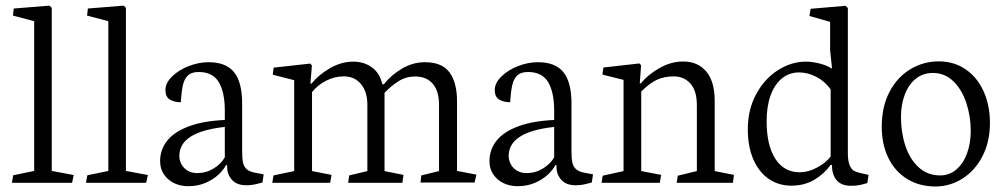

<svg xmlns="http://www.w3.org/2000/svg" viewBox="-20 -655 3591 688"><path d="M238.3 0 244.1 -27.8 165.5 -42.5V-627L157.2 -634.8L29.3 -624.5L26.4 -599.1L102.5 -579.1V-42.5L27.3 -26.9L22.5 0Z M503.9 0 509.8 -27.8 431.2 -42.5V-627L422.9 -634.8L294.9 -624.5L292 -599.1L368.2 -579.1V-42.5L293 -26.9L288.1 0Z M790 -63.5H793.9V-56.6Q793.9 -29.8 811.3 -10.5Q828.6 8.8 862.3 8.8Q875.5 8.8 885.7 7.1Q896 5.4 910.6 1.5L920.4 -1L924.8 -30.3L896.5 -35.6Q875 -39.1 864.5 -48.3Q854 -57.6 850.8 -72.3Q847.7 -86.9 847.7 -112.3V-283.7Q847.7 -360.4 818.8 -396.2Q790 -432.1 727.1 -432.1Q691.9 -432.1 655.8 -418Q619.6 -403.8 596.2 -380.6Q572.8 -357.4 572.8 -332.5Q572.8 -307.6 588.9 -298.1Q605 -288.6 627.9 -288.6Q630.4 -328.6 635.7 -351.1Q641.1 -373.5 654.1 -385.3Q667 -397 691.9 -397Q742.2 -397 763.9 -360.8Q785.6 -324.7 785.6 -257.8V-225.1Q709 -221.7 657 -202.4Q605 -183.1 579.3 -151.1Q553.7 -119.1 553.7 -77.6Q553.7 -50.3 567.6 -29.8Q581.5 -9.3 604.5 1.5Q627.4 12.2 654.3 12.2Q689.5 12.2 717.5 -0.2Q745.6 -12.7 763.7 -30Q781.7 -47.4 790 -63.5ZM785.6 -91.3Q772.5 -67.9 745.6 -51.3Q718.8 -34.7 686.5 -34.7Q667 -34.7 652.3 -43.5Q637.7 -52.2 630.1 -66.7Q622.6 -81.1 622.6 -96.2Q622.6 -182.6 785.6 -200.2Z M1168 -28.3 1098.1 -42V-325.2Q1118.7 -350.6 1148.9 -366Q1179.2 -381.3 1211.9 -381.3Q1251 -381.3 1273.7 -353.5Q1296.4 -325.7 1296.4 -279.8V-42L1231.4 -26.4L1227.5 0H1421.9L1425.8 -28.3L1357.9 -42V-322.3Q1380.9 -346.7 1407.7 -363.8Q1434.6 -380.9 1467.3 -380.9Q1508.8 -380.9 1531 -354.5Q1553.2 -328.1 1553.2 -279.8V-42L1489.7 -26.4L1486.8 -1H1680.7L1687 -29.3L1617.7 -42.5V-291.5Q1617.7 -358.9 1590.8 -395.5Q1564 -432.1 1502.4 -432.1Q1459.5 -432.1 1420.2 -408.9Q1380.9 -385.7 1355.5 -353H1350.1Q1341.3 -392.6 1313 -413.3Q1284.7 -434.1 1246.1 -434.1Q1203.1 -434.1 1162.8 -410.9Q1122.6 -387.7 1096.2 -355.5H1092.3L1097.7 -420.4L1091.8 -427.2L960.4 -412.6L957.5 -387.2L1034.2 -367.7V-42L960 -26.4L955.6 0H1163.1Z M1970.2 -63.5H1974.1V-56.6Q1974.1 -29.8 1991.5 -10.5Q2008.8 8.8 2042.5 8.8Q2055.7 8.8 2065.9 7.1Q2076.2 5.4 2090.8 1.5L2100.6 -1L2105 -30.3L2076.7 -35.6Q2055.2 -39.1 2044.7 -48.3Q2034.2 -57.6 2031 -72.3Q2027.8 -86.9 2027.8 -112.3V-283.7Q2027.8 -360.4 1999 -396.2Q1970.2 -432.1 1907.2 -432.1Q1872.1 -432.1 1835.9 -418Q1799.8 -403.8 1776.4 -380.6Q1752.9 -357.4 1752.9 -332.5Q1752.9 -307.6 1769 -298.1Q1785.2 -288.6 1808.1 -288.6Q1810.5 -328.6 1815.9 -351.1Q1821.3 -373.5 1834.2 -385.3Q1847.2 -397 1872.1 -397Q1922.4 -397 1944.1 -360.8Q1965.8 -324.7 1965.8 -257.8V-225.1Q1889.2 -221.7 1837.2 -202.4Q1785.2 -183.1 1759.5 -151.1Q1733.9 -119.1 1733.9 -77.6Q1733.9 -50.3 1747.8 -29.8Q1761.7 -9.3 1784.7 1.5Q1807.6 12.2 1834.5 12.2Q1869.6 12.2 1897.7 -0.2Q1925.8 -12.7 1943.8 -30Q1961.9 -47.4 1970.2 -63.5ZM1965.8 -91.3Q1952.6 -67.9 1925.8 -51.3Q1898.9 -34.7 1866.7 -34.7Q1847.2 -34.7 1832.5 -43.5Q1817.9 -52.2 1810.3 -66.7Q1802.7 -81.1 1802.7 -96.2Q1802.7 -182.6 1965.8 -200.2Z M2349.1 -28.3 2277.8 -42V-327.1Q2307.1 -356.4 2333.5 -368.9Q2359.9 -381.3 2394 -381.3Q2430.7 -381.3 2453.9 -355.7Q2477.1 -330.1 2477.1 -277.3V-42L2408.7 -25.4L2404.8 0H2606.4L2609.9 -28.3L2541 -42V-293Q2541 -363.3 2510.7 -398.9Q2480.5 -434.6 2428.2 -434.6Q2383.8 -434.6 2342.3 -410.6Q2300.8 -386.7 2276.4 -356.4H2272.5L2277.3 -420.9L2271.5 -427.7L2142.1 -413.1L2138.7 -387.7L2214.4 -368.7V-42L2139.6 -25.4L2135.7 0H2344.2Z M2956.5 -64H2961.4V-60.5Q2961.4 -28.8 2978.3 -9Q2995.1 10.7 3028.8 10.7Q3046.9 10.7 3058.3 8.5Q3069.8 6.3 3087.9 1L3092.3 -28.3L3066.4 -34.2Q3049.8 -37.6 3040.3 -42.7Q3030.8 -47.9 3024.4 -63.2Q3018.1 -78.6 3018.1 -108.4V-626L3010.7 -634.3L2884.8 -623.5L2880.4 -597.7L2954.6 -576.7V-474.6L2961.4 -410.6H2957.5Q2945.3 -419.9 2918.5 -427Q2891.6 -434.1 2867.7 -434.1Q2815.4 -434.1 2767.3 -403.3Q2719.2 -372.6 2689.5 -317.4Q2659.7 -262.2 2659.7 -191.9Q2659.7 -127.9 2680.2 -82.3Q2700.7 -36.6 2735.8 -13.2Q2771 10.3 2815.4 10.3Q2862.3 10.3 2897.7 -10.7Q2933.1 -31.7 2956.5 -64ZM2956.5 -334.5V-94.2Q2939.9 -71.8 2908 -54.7Q2876 -37.6 2846.2 -37.6Q2789.6 -37.6 2758.3 -85.9Q2727.1 -134.3 2727.1 -220.7Q2727.1 -274.4 2741.5 -313.7Q2755.9 -353 2782.2 -374.3Q2808.6 -395.5 2843.8 -395.5Q2874.5 -395.5 2905.5 -379.4Q2936.5 -363.3 2956.5 -334.5Z M3527.3 -214.4Q3527.3 -276.9 3504.9 -327.1Q3482.4 -377.4 3440.7 -406.2Q3398.9 -435.1 3343.8 -435.1Q3288.6 -435.1 3241.7 -406.7Q3194.8 -378.4 3167.2 -325.4Q3139.6 -272.5 3139.6 -200.7Q3139.6 -137.7 3163.3 -89.1Q3187 -40.5 3230.7 -13.7Q3274.4 13.2 3331.5 13.2Q3384.8 13.2 3429.7 -15.6Q3474.6 -44.4 3501 -96.2Q3527.3 -147.9 3527.3 -214.4ZM3458.5 -185.5Q3458.5 -142.1 3445.3 -105.7Q3432.1 -69.3 3407.2 -47.9Q3382.3 -26.4 3348.6 -26.4Q3303.7 -26.4 3272 -55.4Q3240.2 -84.5 3224.4 -132.3Q3208.5 -180.2 3208.5 -235.8Q3208.5 -279.3 3221.9 -315.4Q3235.4 -351.6 3261.2 -372.6Q3287.1 -393.6 3322.8 -393.6Q3366.2 -393.6 3397 -363Q3427.7 -332.5 3443.1 -284.7Q3458.5 -236.8 3458.5 -185.5Z"/></svg>

Font: Neuton Light
Style: Regular
Weight: 300
Designer: Brian M Zick
Foundry: Brian M Zick
Version: Version 1.560